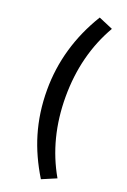

<svg xmlns="http://www.w3.org/2000/svg" viewBox="-187 -871 744 1128"><g transform="rotate(20 184.5 -307.5)"><path d="M228.5 197.3Q156.2 79.1 121.1 -39.1Q83 -167 83 -308.6Q83 -575.2 228.5 -813.5L318.4 -775.4Q199.2 -568.4 199.2 -308.6Q199.2 -47.9 318.4 159.2Z"/></g></svg>

Font: Bpmf GenYo Gothic B
Style: B
Weight: 700
Foundry: But Ko
Version: Version 1.320